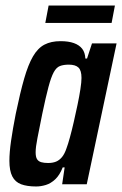

<svg xmlns="http://www.w3.org/2000/svg" viewBox="-20 -667 442 695"><path d="M111 8Q78 8 56.5 0Q35 -8 24.5 -28.5Q14 -49 14 -85Q14 -115 20 -157Q26 -199 37 -255Q53 -332 67.5 -382.5Q82 -433 99.5 -463Q117 -493 141 -505.5Q165 -518 199 -518Q228 -518 247.5 -511Q267 -504 277.5 -490.5Q288 -477 289 -455H295L313 -510H402L294 0H205L214 -61H207Q196 -33 180 -18Q164 -3 146 2.5Q128 8 111 8ZM154 -77Q171 -77 183 -82Q195 -87 204.5 -98.5Q214 -110 221 -131Q226 -144 233 -169.5Q240 -195 247 -225.5Q254 -256 260.5 -287Q267 -318 271 -344Q275 -370 275 -385Q275 -412 264 -422.5Q253 -433 229 -433Q210 -433 197 -428Q184 -423 174.5 -405.5Q165 -388 155.5 -352.5Q146 -317 133 -255Q122 -200 115.5 -167Q109 -134 109 -116Q109 -99 114 -91Q119 -83 129 -80Q139 -77 154 -77ZM144 -584 156 -647H396L384 -584Z"/></svg>

Font: Saira ExtraCondensed SemiBold
Style: Italic
Weight: 600
Width: 2
Italic angle: -12°
Designer: Hector Gatti with collaboration of the Omnibus-Type team
Foundry: Omnibus-Type
Version: Version 1.101